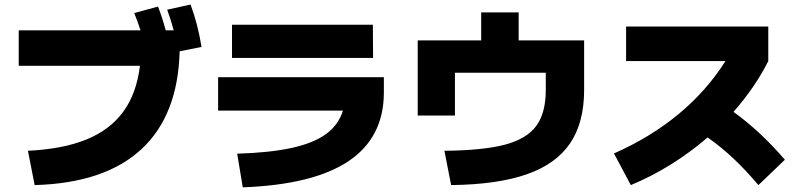

<svg xmlns="http://www.w3.org/2000/svg" viewBox="-20 -802 3497 836"><path d="M589.4 -515.6H61.5V-669.9H591.8Q579.6 -708 564.5 -745.1L668 -773.4Q686.5 -725.6 701.7 -669.9H736.3Q725.6 -710.9 708 -759.8L809.6 -782.2Q826.2 -737.8 837.6 -693.4Q849.1 -648.9 857.4 -597.7L762.2 -578.6Q754.9 -299.3 595.2 -151.9Q435.5 -4.4 130.9 3.9L101.6 -145.5Q253.9 -152.8 356.7 -194.8Q459.5 -236.8 517.1 -316.2Q574.7 -395.5 589.4 -515.6Z M1473.1 -320.3H929.7V-465.8H1651.4V-398.4Q1650.9 -203.1 1497.6 -100.3Q1344.2 2.4 1037.1 13.7L1012.7 -132.8Q1155.8 -137.2 1250.5 -158Q1345.2 -178.7 1399.7 -218.5Q1454.1 -258.3 1473.1 -320.3ZM990.2 -694.3H1603.5L1604.5 -549.8H990.2Z M2356.4 -410.2V-485.4H1960.9V-298.8H1798.8V-626H2075.2V-748H2238.3V-626H2523.4V-410.2Q2523.4 -268.6 2462.4 -178.2Q2401.4 -87.9 2273.9 -43.2Q2146.5 1.5 1944.3 3.9L1915 -145.5Q2083.5 -147 2178.5 -172.1Q2273.4 -197.3 2314.9 -253.7Q2356.4 -310.1 2356.4 -410.2Z M3138.7 -536.1H2706.1V-686.5H3325.2V-536.1Q3267.6 -421.4 3173.8 -314.9Q3291.5 -230 3397.5 -106.4L3282.2 3.9Q3227.1 -61.5 3173.6 -111.8Q3120.1 -162.1 3061 -203.6Q2985.8 -138.7 2901.1 -85.9Q2816.4 -33.2 2726.6 3.9L2653.3 -133.8Q2812.5 -204.1 2934.8 -305.4Q3057.1 -406.7 3138.7 -536.1Z"/></svg>

Font: Pretendard GOV Black
Style: Regular
Weight: 900
Designer: Base glyphs from Inter by Rasmus Andersson; Hangeul glyphs from Noto Sans CJK(Source Han Sans) by Jang Soo-young and Kan
Foundry: Kil Hyung-jin
Version: Version 1.309